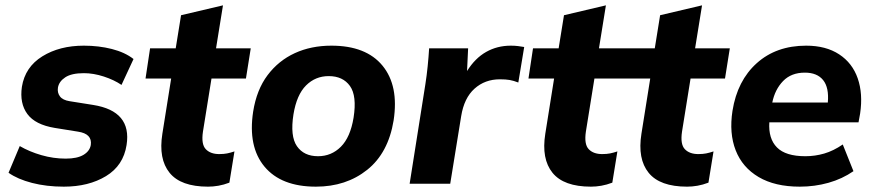

<svg xmlns="http://www.w3.org/2000/svg" viewBox="-20 -688 3273 719"><path d="M219 11Q154 11 100 -3Q46 -17 12 -41L54 -141Q90 -120 135 -107Q180 -94 226 -94Q269 -94 292.5 -108Q316 -122 320 -145Q326 -187 272 -195L185 -209Q112 -221 82.5 -261Q53 -301 62 -363Q74 -437 138.5 -477Q203 -517 294 -517Q350 -517 399 -504.5Q448 -492 480 -467L435 -370Q407 -389 368.5 -401.5Q330 -414 294 -414Q248 -414 224.5 -398.5Q201 -383 197 -360Q194 -341 204.5 -327Q215 -313 241 -309L329 -295Q474 -272 454 -145Q442 -68 377 -28.5Q312 11 219 11Z M759 11Q657 11 615 -41Q573 -93 588 -187L621 -394H525L542 -507H638L658 -631L815 -668L789 -507H919L901 -394H772L740 -195Q733 -148 750.5 -129.5Q768 -111 801 -111Q818 -111 830.5 -113.5Q843 -116 858 -121L839 -4Q818 4 798 7.5Q778 11 759 11Z M1163 11Q1033 11 970.5 -64Q908 -139 928 -270Q941 -352 982 -406.5Q1023 -461 1084 -489Q1145 -517 1221 -517Q1351 -517 1412.5 -442Q1474 -367 1454 -237Q1434 -115 1355 -52Q1276 11 1163 11ZM1171 -103Q1221 -103 1256.5 -138.5Q1292 -174 1304 -247Q1317 -329 1290.5 -366Q1264 -403 1211 -403Q1161 -403 1126 -368Q1091 -333 1079 -260Q1066 -178 1092 -140.5Q1118 -103 1171 -103Z M1514 0 1573 -373Q1578 -405 1581.5 -439.5Q1585 -474 1587 -507H1733L1729 -422Q1759 -470 1800.5 -493.5Q1842 -517 1893 -517Q1907 -517 1919.5 -515.5Q1932 -514 1943 -512L1921 -379Q1903 -386 1888.5 -388.5Q1874 -391 1852 -391Q1796 -391 1757 -356Q1718 -321 1707 -253L1666 0Z M2193 11Q2091 11 2049 -41Q2007 -93 2022 -187L2055 -394H1959L1976 -507H2072L2092 -631L2249 -668L2223 -507H2353L2335 -394H2206L2174 -195Q2167 -148 2184.5 -129.5Q2202 -111 2235 -111Q2252 -111 2264.5 -113.5Q2277 -116 2292 -121L2273 -4Q2252 4 2232 7.5Q2212 11 2193 11Z M2553 11Q2451 11 2409 -41Q2367 -93 2382 -187L2415 -394H2319L2336 -507H2432L2452 -631L2609 -668L2583 -507H2713L2695 -394H2566L2534 -195Q2527 -148 2544.5 -129.5Q2562 -111 2595 -111Q2612 -111 2624.5 -113.5Q2637 -116 2652 -121L2633 -4Q2612 4 2592 7.5Q2572 11 2553 11Z M2975 11Q2882 11 2821 -25Q2760 -61 2735 -125Q2710 -189 2723 -273Q2741 -386 2814 -451.5Q2887 -517 2999 -517Q3073 -517 3122.5 -484.5Q3172 -452 3192 -394.5Q3212 -337 3201 -263L3195 -230H2861Q2857 -169 2889.5 -136Q2922 -103 2996 -103Q3032 -103 3066.5 -113Q3101 -123 3136 -147L3176 -47Q3134 -18 3082.5 -3.5Q3031 11 2975 11ZM2994 -416Q2943 -416 2912.5 -384.5Q2882 -353 2872 -304H3080Q3085 -360 3062.5 -388Q3040 -416 2994 -416Z"/></svg>

Font: Winston
Style: Bold Italic
Weight: 700
Italic angle: -9°
Designer: Original fonts by Vernon Adams / Changes by Cristiano Sobral
Foundry: Original fonts by Vernon Adams / Changes by Cristiano Sobral
Version: Version 2.503;July 17, 2020;FontCreator 13.0.0.2655 64-bit